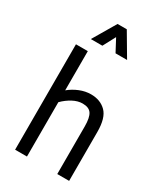

<svg xmlns="http://www.w3.org/2000/svg" viewBox="-203 -904 845 986"><g transform="rotate(30 219.0 -411.0)"><path d="M58.6 -625H128.9V-392.6Q156.2 -415 189 -428.2Q221.7 -441.4 254.9 -441.4Q310.5 -441.4 344.7 -407.2Q378.9 -373 378.9 -290V0H308.6V-282.2Q308.6 -334 293.9 -356.4Q279.3 -378.9 241.2 -378.9Q212.9 -378.9 183.6 -363.3Q154.3 -347.7 128.9 -322.3V0H58.6ZM326.2 -686.5H257.8L201.2 -793H236.3L179.7 -686.5H111.3L191.4 -822.3H246.1Z"/></g></svg>

Font: Sudo Variable
Style: Regular
Weight: 400
Monospace: yes
Designer: Jens Kutilek
Foundry: Jens Kutilek
Version: Version 0.040